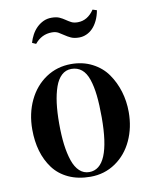

<svg xmlns="http://www.w3.org/2000/svg" viewBox="-84 -794 691 872"><g transform="rotate(-10 261.5 -358.0)"><path d="M39.1 -242.2Q39.1 -315.9 67.6 -376Q96.2 -436 147.7 -470.5Q199.2 -504.9 264.2 -504.9Q317.9 -504.9 361.1 -482.7Q404.3 -460.4 430.4 -423.3Q456.5 -386.2 470.5 -340.6Q484.4 -294.9 484.4 -245.1Q484.4 -173.3 457 -114.3Q429.7 -55.2 378.7 -20.3Q327.6 14.6 263.2 14.6Q206.1 14.6 162.4 -5.6Q118.7 -25.9 92 -61.8Q65.4 -97.7 52.2 -143.1Q39.1 -188.5 39.1 -242.2ZM164.1 -248Q164.1 -193.8 169.4 -151.1Q174.8 -108.4 186 -75.4Q197.3 -42.5 216.3 -24.9Q235.4 -7.3 261.2 -7.3Q359.4 -7.3 359.4 -242.2Q359.4 -301.3 354.7 -343.8Q350.1 -386.2 339.1 -418.7Q328.1 -451.2 308.6 -467Q289.1 -482.9 261.2 -482.9Q235.4 -482.9 216.3 -465.3Q197.3 -447.8 186 -415.5Q174.8 -383.3 169.4 -341.8Q164.1 -300.3 164.1 -248ZM106.4 -630.4Q111.8 -649.4 121.3 -667Q130.9 -684.6 144.5 -698Q158.2 -711.4 175.3 -719.5Q192.4 -727.5 212.9 -727.5Q235.4 -727.5 249.3 -721.2Q263.2 -714.8 274.4 -707Q285.6 -699.2 297.4 -692.9Q309.1 -686.5 327.6 -686.5Q373 -686.5 403.3 -731.4L422.4 -725.1Q417.5 -698.7 407.7 -678.5Q397.9 -658.2 384.8 -644.8Q371.6 -631.3 355.5 -624.3Q339.4 -617.2 321.8 -617.2Q299.3 -617.2 284.4 -624Q269.5 -630.9 257.3 -639.4Q245.1 -647.9 232.9 -654.8Q220.7 -661.6 203.1 -661.6Q155.8 -661.6 124 -622.6Z"/></g></svg>

Font: Vidaloka 
Style: Regular
Weight: 400
Designer: Cyreal (www.cyreal.org)
Foundry: Cyreal (www.cyreal.org)
Version: Version 1.011